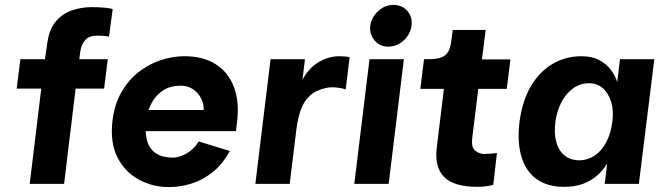

<svg xmlns="http://www.w3.org/2000/svg" viewBox="-20 -749 2708 782"><path d="M101 0 148 -388H48L63 -508H163L173 -576Q181 -631 208 -662.5Q235 -694 273.5 -707Q312 -720 353 -720Q379 -720 403 -718Q427 -716 439 -712L424 -600Q413 -602 401 -603Q389 -604 379 -604Q342 -604 326.5 -585.5Q311 -567 307 -539L303 -508H419L404 -388H288L241 0Z M668 13Q601 13 544.5 -18Q488 -49 458 -109Q428 -169 438 -256Q446 -324 474.5 -373.5Q503 -423 544.5 -455.5Q586 -488 634.5 -504Q683 -520 732 -520Q807 -520 858.5 -487.5Q910 -455 933 -394Q956 -333 945 -248L941 -215H538L548 -301H809Q811 -314 806 -331Q801 -348 789.5 -363.5Q778 -379 759.5 -389.5Q741 -400 716 -400Q674 -400 644.5 -381Q615 -362 597.5 -329.5Q580 -297 575 -256Q570 -210 579 -176.5Q588 -143 614.5 -125Q641 -107 685 -107Q700 -107 720 -114.5Q740 -122 758.5 -137Q777 -152 789 -173L916 -134Q886 -79 844.5 -46.5Q803 -14 757.5 -0.5Q712 13 668 13Z M1020 0 1082 -508H1222L1212 -424Q1222 -444 1237 -461.5Q1252 -479 1271.5 -492Q1291 -505 1314 -512.5Q1337 -520 1362 -520Q1370 -520 1384 -519Q1398 -518 1404 -516L1388 -385Q1374 -390 1351 -392.5Q1328 -395 1309 -391Q1269 -383 1244 -361Q1219 -339 1206 -304Q1193 -269 1187 -221L1160 0Z M1561 -559Q1527 -559 1505.5 -584.5Q1484 -610 1488 -644Q1493 -679 1520.5 -704Q1548 -729 1582 -729Q1618 -729 1639.5 -704Q1661 -679 1656 -644Q1652 -610 1624.5 -584.5Q1597 -559 1561 -559ZM1423 0 1485 -508H1625L1563 0Z M1926 12Q1828 12 1788.5 -28.5Q1749 -69 1759 -149L1788 -387H1692L1707 -508H1726Q1758 -508 1777 -515Q1796 -522 1805.5 -538.5Q1815 -555 1818 -582L1824 -627H1958L1943 -507H2059L2044 -387H1928L1903 -184Q1899 -149 1915.5 -135.5Q1932 -122 1952 -122Q1962 -122 1977 -123Q1992 -124 2004 -126L1989 4Q1976 8 1957 10Q1938 12 1926 12Z M2277 12Q2209 12 2165 -20Q2121 -52 2103.5 -111.5Q2086 -171 2096 -253Q2107 -337 2141.5 -396.5Q2176 -456 2229.5 -488Q2283 -520 2348 -520Q2390 -520 2419 -505Q2448 -490 2466.5 -466.5Q2485 -443 2494 -415L2505 -508H2645L2582 0H2443L2453 -83Q2437 -56 2412.5 -34.5Q2388 -13 2355 -0.5Q2322 12 2277 12ZM2341 -96Q2375 -97 2403 -116Q2431 -135 2449.5 -170.5Q2468 -206 2474 -253Q2480 -297 2469.5 -332.5Q2459 -368 2436 -389Q2413 -410 2379 -410Q2343 -410 2314 -389Q2285 -368 2266.5 -332.5Q2248 -297 2242 -253Q2236 -205 2246 -169.5Q2256 -134 2280.5 -115Q2305 -96 2341 -96Z"/></svg>

Font: Inclusive Sans
Style: Bold Italic
Weight: 700
Italic angle: -7°
Designer: Olivia King
Foundry: Olivia King
Version: Version 2.004